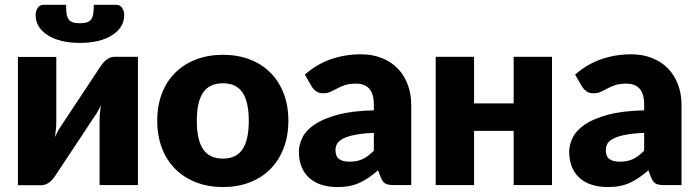

<svg xmlns="http://www.w3.org/2000/svg" viewBox="-20 -748 2821 776"><path d="M52.5 0ZM52.5 0.5V-518H207.5V-254Q207.5 -241 206 -225.5Q204.5 -210 202 -194Q214.5 -221.5 227.5 -240Q228 -241 235.5 -252Q243 -263 254.2 -280.2Q265.5 -297.5 279.8 -319Q294 -340.5 309 -363Q344 -415.5 387.5 -481.5Q392 -488 397.8 -494.8Q403.5 -501.5 410.5 -506.8Q417.5 -512 425.5 -515.2Q433.5 -518.5 442.5 -518.5H537.5V0H382.5V-264Q382.5 -276.5 384 -292Q385.5 -307.5 388 -323.5Q382 -310 375.5 -298.5Q369 -287 362.5 -278Q361.5 -277 354.2 -266Q347 -255 335.8 -237.8Q324.5 -220.5 310.2 -199Q296 -177.5 281 -155Q246 -102.5 202.5 -36.5Q198 -30 192.2 -23.2Q186.5 -16.5 179.5 -11.2Q172.5 -6 164.5 -2.8Q156.5 0.5 147.5 0.5ZM303 -654Q320 -654 331 -657.5Q342 -661 348.2 -669.5Q354.5 -678 356.8 -692.2Q359 -706.5 359 -728.5H451Q459 -728.5 464.8 -724.8Q470.5 -721 474.2 -715.2Q478 -709.5 480 -702.2Q482 -695 482 -687.5Q482 -661 468.8 -640.2Q455.5 -619.5 431.8 -604.8Q408 -590 375.2 -582.2Q342.5 -574.5 303 -574.5Q263.5 -574.5 230.8 -582.2Q198 -590 174.2 -604.8Q150.5 -619.5 137.2 -640.2Q124 -661 124 -687.5Q124 -695 126 -702.2Q128 -709.5 131.8 -715.2Q135.5 -721 141.2 -724.8Q147 -728.5 155 -728.5H247Q247 -706.5 249.2 -692.2Q251.5 -678 257.8 -669.5Q264 -661 274.8 -657.5Q285.5 -654 303 -654Z M881.5 -526.5Q940.5 -526.5 989 -508Q1037.5 -489.5 1072.2 -455Q1107 -420.5 1126.2 -371.2Q1145.5 -322 1145.5 -260.5Q1145.5 -198.5 1126.2 -148.8Q1107 -99 1072.2 -64.2Q1037.5 -29.5 989 -10.8Q940.5 8 881.5 8Q822 8 773.2 -10.8Q724.5 -29.5 689.2 -64.2Q654 -99 634.8 -148.8Q615.5 -198.5 615.5 -260.5Q615.5 -322 634.8 -371.2Q654 -420.5 689.2 -455Q724.5 -489.5 773.2 -508Q822 -526.5 881.5 -526.5ZM881.5 -107Q935 -107 960.2 -144.8Q985.5 -182.5 985.5 -259.5Q985.5 -336.5 960.2 -374Q935 -411.5 881.5 -411.5Q826.5 -411.5 801 -374Q775.5 -336.5 775.5 -259.5Q775.5 -182.5 801 -144.8Q826.5 -107 881.5 -107Z M1571 0Q1549 0 1537.8 -6Q1526.5 -12 1519 -31L1508 -59.5Q1488.5 -43 1470.5 -30.5Q1452.5 -18 1433.2 -9.2Q1414 -0.5 1392.2 3.8Q1370.5 8 1344 8Q1308.5 8 1279.5 -1.2Q1250.5 -10.5 1230.2 -28.5Q1210 -46.5 1199 -73.2Q1188 -100 1188 -135Q1188 -162.5 1202 -191.5Q1216 -220.5 1250.5 -244.2Q1285 -268 1343.5 -284Q1402 -300 1491 -302V-324Q1491 -369.5 1472.2 -389.8Q1453.5 -410 1419 -410Q1391.5 -410 1374 -404Q1356.5 -398 1342.8 -390.5Q1329 -383 1316 -377Q1303 -371 1285 -371Q1269 -371 1258 -379Q1247 -387 1240 -398L1212 -446.5Q1259 -488 1316.2 -508.2Q1373.5 -528.5 1439 -528.5Q1486 -528.5 1523.8 -513.2Q1561.5 -498 1587.8 -470.8Q1614 -443.5 1628 -406Q1642 -368.5 1642 -324V0ZM1393 -94.5Q1423 -94.5 1445.5 -105Q1468 -115.5 1491 -139V-211Q1444.5 -209 1414.5 -203Q1384.5 -197 1367 -188Q1349.5 -179 1342.8 -167.5Q1336 -156 1336 -142.5Q1336 -116 1350.5 -105.2Q1365 -94.5 1393 -94.5Z M2211 -518.5V0H2056V-219H1896V0H1741V-518.5H1896V-330H2056V-518.5Z M2663.5 0Q2641.5 0 2630.2 -6Q2619 -12 2611.5 -31L2600.5 -59.5Q2581 -43 2563 -30.5Q2545 -18 2525.8 -9.2Q2506.5 -0.5 2484.8 3.8Q2463 8 2436.5 8Q2401 8 2372 -1.2Q2343 -10.5 2322.8 -28.5Q2302.5 -46.5 2291.5 -73.2Q2280.5 -100 2280.5 -135Q2280.5 -162.5 2294.5 -191.5Q2308.5 -220.5 2343 -244.2Q2377.5 -268 2436 -284Q2494.5 -300 2583.5 -302V-324Q2583.5 -369.5 2564.8 -389.8Q2546 -410 2511.5 -410Q2484 -410 2466.5 -404Q2449 -398 2435.2 -390.5Q2421.5 -383 2408.5 -377Q2395.5 -371 2377.5 -371Q2361.5 -371 2350.5 -379Q2339.5 -387 2332.5 -398L2304.5 -446.5Q2351.5 -488 2408.8 -508.2Q2466 -528.5 2531.5 -528.5Q2578.5 -528.5 2616.2 -513.2Q2654 -498 2680.2 -470.8Q2706.5 -443.5 2720.5 -406Q2734.5 -368.5 2734.5 -324V0ZM2485.5 -94.5Q2515.5 -94.5 2538 -105Q2560.5 -115.5 2583.5 -139V-211Q2537 -209 2507 -203Q2477 -197 2459.5 -188Q2442 -179 2435.2 -167.5Q2428.5 -156 2428.5 -142.5Q2428.5 -116 2443 -105.2Q2457.5 -94.5 2485.5 -94.5Z"/></svg>

Font: Lato Black
Style: Regular
Weight: 900
Designer: Lukasz Dziedzic
Foundry: tyPoland Lukasz Dziedzic
Version: Version 2.007; 2014-02-27